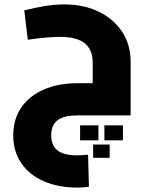

<svg xmlns="http://www.w3.org/2000/svg" viewBox="-20 -523 672 870"><path d="M402 132H477V192H402ZM453 45H537V113H453ZM343 45H426V113H343ZM332 327Q245 327 179 298.5Q113 270 76.5 216.5Q40 163 40 90Q40 17 76.5 -36Q113 -89 179 -117.5Q245 -146 332 -146H400V-241Q400 -297 364.5 -326.5Q329 -356 250 -356Q227 -356 190.5 -353Q154 -350 106 -343L90 -476Q138 -488 183 -495.5Q228 -503 271 -503Q358 -503 425.5 -471Q493 -439 532.5 -380.5Q572 -322 572 -241V0H332Q269 0 240.5 22Q212 44 212 90Q212 136 240.5 158.5Q269 181 332 181Q341 181 352.5 180Q364 179 379 178L383 323Q372 325 358.5 326Q345 327 332 327Z"/></svg>

Font: Cairo Play Black
Style: Regular
Weight: 900
Version: Version 3.119